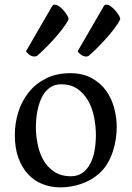

<svg xmlns="http://www.w3.org/2000/svg" viewBox="-20 -793 568 829"><path d="M44 -210Q44 -261 59 -309Q74 -357 104 -394.5Q134 -432 179 -454.5Q224 -477 283 -477Q337 -477 375.5 -456Q414 -435 438 -401.5Q462 -368 473 -326.5Q484 -285 484 -244Q484 -220 480 -192.5Q476 -165 467 -138Q458 -111 443.5 -86.5Q429 -62 407 -43Q375 -14 330.5 1Q286 16 241 16Q200 16 164 2Q128 -12 101.5 -40.5Q75 -69 59.5 -111Q44 -153 44 -210ZM135 -244Q135 -208 142.5 -170.5Q150 -133 167 -102.5Q184 -72 213.5 -52Q243 -32 286 -32Q316 -32 336.5 -47Q357 -62 370 -87Q383 -112 388.5 -144Q394 -176 394 -210Q394 -247 386.5 -286Q379 -325 361.5 -356.5Q344 -388 315.5 -408.5Q287 -429 244 -429Q214 -429 193 -413Q172 -397 159.5 -370.5Q147 -344 141 -311Q135 -278 135 -244ZM352 -549Q339 -549 327.5 -558.5Q316 -568 316 -572V-573L429 -768Q433 -773 439 -773Q448 -773 458.5 -765.5Q469 -758 478 -747.5Q487 -737 493 -727Q499 -717 499 -712V-710Q491 -692 472.5 -668Q454 -644 433 -621Q412 -598 392.5 -579Q373 -560 363 -552Q359 -549 352 -549ZM129 -549Q116 -549 104.5 -558.5Q93 -568 93 -572V-573L206 -768Q210 -773 216 -773Q225 -773 235.5 -765.5Q246 -758 255 -747.5Q264 -737 270 -727Q276 -717 276 -712V-710Q268 -692 249.5 -668Q231 -644 210 -621Q189 -598 169.5 -579Q150 -560 140 -552Q136 -549 129 -549Z"/></svg>

Font: Asar
Style: Regular
Weight: 400
Designer: Eben Sorkin
Foundry: Eben Sorkin, Pria Ravichandran
Version: Version 1.003; ttfautohint (v1.3) -l 8 -r 50 -G 0 -x 0 -H 45